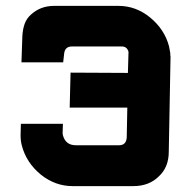

<svg xmlns="http://www.w3.org/2000/svg" viewBox="-20 -633 650 653"><path d="M53 -422 56 -509Q57 -532 63.5 -551Q70 -570 86 -584Q118 -613 164 -613H383Q442 -613 490 -574Q540 -533 555 -475L559 -453Q559 -445 560 -440L554 -117Q554 -64 520 -33Q487 0 433 0H227Q168 0 119 -39Q69 -80 54 -139Q50 -154 50 -173L51 -212H194L193 -182Q193 -177 194 -173Q203 -139 238 -139H385Q409 -139 411 -165L413 -267H217L220 -386L415 -385L417 -453V-457Q412 -475 394 -475H225Q200 -475 198 -449L195 -422V-421H53Z"/></svg>

Font: Covid19
Style: Regular
Weight: 400
Designer: Peter Wiegel
Foundry: (c) CAT - Ing. Peter Wiegel.  for Rudolf Maass + Partner GmbH
Version: Version 001.000